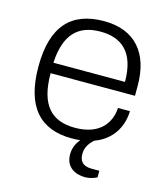

<svg xmlns="http://www.w3.org/2000/svg" viewBox="-106 -620 749 868"><g transform="rotate(15 268.0 -186.0)"><path d="M269 12C283 12 297 11 309 10C292 30 281 54 281 83C281 144 327 166 373 166C389 166 411 161 428 152V121H391C348 121 334 98 334 67C334 32 355 10 370 -4C453 -34 490 -103 492 -175H436C432 -103 385 -38 271 -38C164 -38 101 -95 101 -248H496V-296C496 -447 420 -538 275 -538C121 -538 40 -452 40 -263C40 -74 122 12 269 12ZM101 -297C108 -429 165 -488 271 -488C367 -488 436 -439 436 -297Z"/></g></svg>

Font: Archivo ExtraLight
Style: Regular
Weight: 200
Designer: Hector Gatti
Foundry: Omnibus-Type
Version: Version 2.001